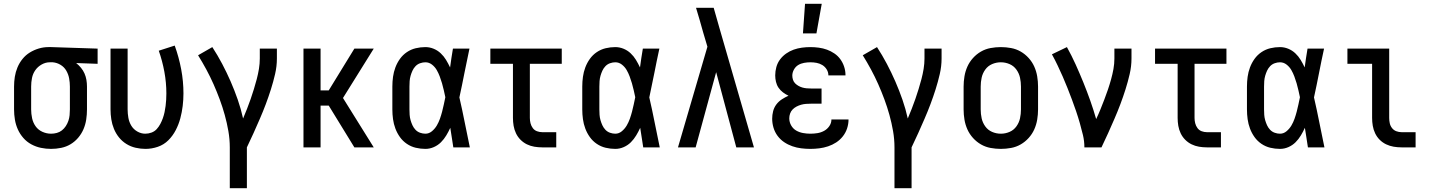

<svg xmlns="http://www.w3.org/2000/svg" viewBox="-20 -776 7540 1011"><path d="M249 8Q222 8 195.5 2.5Q169 -3 145 -16Q121 -29 103 -49.5Q85 -70 74 -94.5Q63 -119 58.5 -146Q54 -173 54 -200V-320Q54 -346 58 -371.5Q62 -397 72 -421Q82 -445 98.5 -465.5Q115 -486 137 -499.5Q159 -513 184 -520.5Q209 -528 235 -528H250L494 -520V-440L381 -444Q395 -433 406.5 -419Q418 -405 425 -389Q432 -373 435 -355.5Q438 -338 438 -320V-200Q438 -173 434 -146.5Q430 -120 419.5 -95.5Q409 -71 391.5 -50.5Q374 -30 351.5 -16.5Q329 -3 302.5 2.5Q276 8 249 8ZM249 -72Q264 -72 279 -76Q294 -80 306 -89.5Q318 -99 326.5 -112Q335 -125 340 -139.5Q345 -154 346.5 -169.5Q348 -185 348 -200V-320Q348 -342 344 -363.5Q340 -385 329 -404Q318 -423 299 -434.5Q280 -446 258 -448H242Q220 -448 199.5 -436.5Q179 -425 166 -406.5Q153 -388 148.5 -365.5Q144 -343 144 -320V-200Q144 -177 149 -153.5Q154 -130 167.5 -111Q181 -92 203 -82Q225 -72 249 -72Z M746 8Q720 8 694 2Q668 -4 645.5 -18Q623 -32 606.5 -52.5Q590 -73 580 -97.5Q570 -122 566 -148Q562 -174 562 -200V-520H652V-200Q652 -178 656 -155.5Q660 -133 671.5 -114Q683 -95 703 -83.5Q723 -72 745 -72Q762 -72 778 -78Q794 -84 805 -96Q816 -108 824 -123Q832 -138 837.5 -153.5Q843 -169 846.5 -185.5Q850 -202 852 -218Q854 -234 855 -250.5Q856 -267 856 -284Q856 -341 845.5 -398Q835 -455 816 -509L900 -536Q922 -475 934 -411.5Q946 -348 946 -284Q946 -251 942 -218Q938 -185 929.5 -153Q921 -121 905.5 -91Q890 -61 866.5 -37.5Q843 -14 811 -3Q779 8 746 8Z M1190 215V0Q1190 -43 1182.5 -86Q1175 -129 1163.5 -170.5Q1152 -212 1137 -252.5Q1122 -293 1104.5 -332.5Q1087 -372 1066.5 -410Q1046 -448 1023 -485L1098 -528Q1126 -485 1150 -439.5Q1174 -394 1194.5 -347Q1215 -300 1232 -251Q1249 -202 1260 -152Q1271 -178 1281 -203.5Q1291 -229 1300 -255Q1309 -281 1317 -307Q1325 -333 1332 -359.5Q1339 -386 1343.5 -413.5Q1348 -441 1348 -468V-520H1438V-468Q1438 -427 1428.5 -386Q1419 -345 1406.5 -305.5Q1394 -266 1379.5 -227.5Q1365 -189 1348.5 -151Q1332 -113 1315 -75Q1298 -37 1280 0V215Z M1578 0V-520H1668V-300H1711L1846 -520H1948L1786 -260L1948 0H1846L1711 -220H1668V0Z M2220 8Q2194 8 2169 2Q2144 -4 2122.5 -18.5Q2101 -33 2086 -54Q2071 -75 2062 -99Q2053 -123 2049.5 -148.5Q2046 -174 2046 -200V-320Q2046 -346 2049.5 -371.5Q2053 -397 2062 -421Q2071 -445 2086 -466Q2101 -487 2122.5 -501.5Q2144 -516 2169 -522Q2194 -528 2220 -528Q2242 -528 2263 -519.5Q2284 -511 2300.5 -495.5Q2317 -480 2328.5 -461Q2340 -442 2350 -421Q2353 -446 2357 -470.5Q2361 -495 2365 -520H2452Q2438 -456 2425.5 -391.5Q2413 -327 2399 -263Q2414 -198 2427 -132Q2440 -66 2454 0H2367Q2363 -26 2359 -52Q2355 -78 2351 -103Q2342 -83 2330 -63Q2318 -43 2302 -27Q2286 -11 2264.5 -1.5Q2243 8 2220 8ZM2220 -72Q2239 -72 2254.5 -85Q2270 -98 2280 -115Q2290 -132 2296.5 -150.5Q2303 -169 2308 -188Q2313 -207 2317 -226Q2321 -245 2325 -264Q2321 -282 2317 -300.5Q2313 -319 2307.5 -337.5Q2302 -356 2295.5 -373.5Q2289 -391 2279.5 -407.5Q2270 -424 2254.5 -436Q2239 -448 2220 -448Q2206 -448 2192 -443Q2178 -438 2168 -427.5Q2158 -417 2152 -404Q2146 -391 2142 -377Q2138 -363 2137 -348.5Q2136 -334 2136 -320V-200Q2136 -186 2137 -171.5Q2138 -157 2142 -143Q2146 -129 2152 -116Q2158 -103 2168 -92.5Q2178 -82 2192 -77Q2206 -72 2220 -72Z M2835 0Q2814 0 2793.5 -3.5Q2773 -7 2754.5 -16Q2736 -25 2721 -40Q2706 -55 2697 -74Q2688 -93 2684.5 -113.5Q2681 -134 2681 -155V-440H2562V-520H2938V-440H2770V-155Q2770 -141 2773.5 -127Q2777 -113 2785.5 -101.5Q2794 -90 2807.5 -85Q2821 -80 2835 -80H2909V0Z M3220 8Q3194 8 3169 2Q3144 -4 3122.5 -18.5Q3101 -33 3086 -54Q3071 -75 3062 -99Q3053 -123 3049.5 -148.5Q3046 -174 3046 -200V-320Q3046 -346 3049.5 -371.5Q3053 -397 3062 -421Q3071 -445 3086 -466Q3101 -487 3122.5 -501.5Q3144 -516 3169 -522Q3194 -528 3220 -528Q3242 -528 3263 -519.5Q3284 -511 3300.5 -495.5Q3317 -480 3328.5 -461Q3340 -442 3350 -421Q3353 -446 3357 -470.5Q3361 -495 3365 -520H3452Q3438 -456 3425.5 -391.5Q3413 -327 3399 -263Q3414 -198 3427 -132Q3440 -66 3454 0H3367Q3363 -26 3359 -52Q3355 -78 3351 -103Q3342 -83 3330 -63Q3318 -43 3302 -27Q3286 -11 3264.5 -1.5Q3243 8 3220 8ZM3220 -72Q3239 -72 3254.5 -85Q3270 -98 3280 -115Q3290 -132 3296.5 -150.5Q3303 -169 3308 -188Q3313 -207 3317 -226Q3321 -245 3325 -264Q3321 -282 3317 -300.5Q3313 -319 3307.5 -337.5Q3302 -356 3295.5 -373.5Q3289 -391 3279.5 -407.5Q3270 -424 3254.5 -436Q3239 -448 3220 -448Q3206 -448 3192 -443Q3178 -438 3168 -427.5Q3158 -417 3152 -404Q3146 -391 3142 -377Q3138 -363 3137 -348.5Q3136 -334 3136 -320V-200Q3136 -186 3137 -171.5Q3138 -157 3142 -143Q3146 -129 3152 -116Q3158 -103 3168 -92.5Q3178 -82 3192 -77Q3206 -72 3220 -72Z M3550 0 3705 -530 3683 -604Q3674 -637 3664.5 -669.5Q3655 -702 3645 -735H3738L3769 -626L3950 0H3857L3751 -396L3643 0Z M4247 8Q4223 8 4199 5Q4175 2 4152 -6Q4129 -14 4109 -27.5Q4089 -41 4074.5 -60.5Q4060 -80 4053 -103.5Q4046 -127 4046 -151Q4046 -171 4051 -190.5Q4056 -210 4068 -226Q4080 -242 4097 -253Q4114 -264 4132 -272Q4117 -279 4103 -289.5Q4089 -300 4079.5 -314Q4070 -328 4066 -345Q4062 -362 4062 -379Q4062 -401 4068 -423Q4074 -445 4087.5 -463Q4101 -481 4119.5 -494Q4138 -507 4159 -514.5Q4180 -522 4202.5 -525Q4225 -528 4247 -528Q4269 -528 4291.5 -525Q4314 -522 4334.5 -514.5Q4355 -507 4373.5 -494.5Q4392 -482 4405 -464Q4418 -446 4425 -424.5Q4432 -403 4432 -381V-379H4342Q4342 -396 4333 -410.5Q4324 -425 4310 -433.5Q4296 -442 4280 -445Q4264 -448 4247 -448Q4231 -448 4214 -445Q4197 -442 4183 -433.5Q4169 -425 4160.5 -409.5Q4152 -394 4152 -378Q4152 -367 4155.5 -356Q4159 -345 4167 -337Q4175 -329 4185 -323.5Q4195 -318 4205.5 -315Q4216 -312 4227.5 -311Q4239 -310 4250 -310H4306V-230H4250Q4237 -230 4224 -229Q4211 -228 4198.5 -224.5Q4186 -221 4174.5 -215Q4163 -209 4154 -200Q4145 -191 4140.5 -178.5Q4136 -166 4136 -153Q4136 -133 4146 -115.5Q4156 -98 4172.5 -88.5Q4189 -79 4208.5 -75.5Q4228 -72 4247 -72Q4266 -72 4284.5 -75Q4303 -78 4319.5 -87Q4336 -96 4347 -112Q4358 -128 4358 -147H4448V-146Q4448 -123 4440.5 -100Q4433 -77 4418 -58Q4403 -39 4383 -26Q4363 -13 4340.5 -5.5Q4318 2 4294.5 5Q4271 8 4247 8ZM4208 -600 4219 -756H4307L4279 -600Z M4690 215V0Q4690 -43 4682.5 -86Q4675 -129 4663.5 -170.5Q4652 -212 4637 -252.5Q4622 -293 4604.5 -332.5Q4587 -372 4566.5 -410Q4546 -448 4523 -485L4598 -528Q4626 -485 4650 -439.5Q4674 -394 4694.5 -347Q4715 -300 4732 -251Q4749 -202 4760 -152Q4771 -178 4781 -203.5Q4791 -229 4800 -255Q4809 -281 4817 -307Q4825 -333 4832 -359.5Q4839 -386 4843.5 -413.5Q4848 -441 4848 -468V-520H4938V-468Q4938 -427 4928.5 -386Q4919 -345 4906.5 -305.5Q4894 -266 4879.5 -227.5Q4865 -189 4848.5 -151Q4832 -113 4815 -75Q4798 -37 4780 0V215Z M5250 8Q5223 8 5196 3Q5169 -2 5145.5 -15.5Q5122 -29 5103.5 -49.5Q5085 -70 5074 -94.5Q5063 -119 5058.5 -146Q5054 -173 5054 -200V-320Q5054 -347 5058.5 -374Q5063 -401 5074 -425.5Q5085 -450 5103.5 -470.5Q5122 -491 5145.5 -504.5Q5169 -518 5196 -523Q5223 -528 5250 -528Q5277 -528 5304 -523Q5331 -518 5354.5 -504.5Q5378 -491 5396.5 -470.5Q5415 -450 5426 -425.5Q5437 -401 5441.5 -374Q5446 -347 5446 -320V-200Q5446 -173 5441.5 -146Q5437 -119 5426 -94.5Q5415 -70 5396.5 -49.5Q5378 -29 5354.5 -15.5Q5331 -2 5304 3Q5277 8 5250 8ZM5250 -72Q5274 -72 5296 -81.5Q5318 -91 5332 -110.5Q5346 -130 5351 -153Q5356 -176 5356 -200V-320Q5356 -344 5351 -367Q5346 -390 5332 -409.5Q5318 -429 5296 -438.5Q5274 -448 5250 -448Q5226 -448 5204 -438.5Q5182 -429 5168 -409.5Q5154 -390 5149 -367Q5144 -344 5144 -320V-200Q5144 -176 5149 -153Q5154 -130 5168 -110.5Q5182 -91 5204 -81.5Q5226 -72 5250 -72Z M5690 0Q5690 -33 5682.5 -64.5Q5675 -96 5666 -127.5Q5657 -159 5646.5 -190Q5636 -221 5624.5 -251.5Q5613 -282 5601 -312.5Q5589 -343 5576 -372.5Q5563 -402 5549 -431.5Q5535 -461 5519 -490L5598 -528Q5623 -483 5644 -436.5Q5665 -390 5684.5 -342Q5704 -294 5721 -246Q5738 -198 5752 -149Q5764 -174 5774.5 -200Q5785 -226 5795 -252Q5805 -278 5814 -304.5Q5823 -331 5830.5 -358Q5838 -385 5843 -412.5Q5848 -440 5848 -468V-520H5938V-468Q5938 -427 5928.5 -386Q5919 -345 5906.5 -305.5Q5894 -266 5879.5 -227.5Q5865 -189 5848.5 -151Q5832 -113 5815 -75Q5798 -37 5780 0Z M6335 0Q6314 0 6293.5 -3.5Q6273 -7 6254.5 -16Q6236 -25 6221 -40Q6206 -55 6197 -74Q6188 -93 6184.5 -113.5Q6181 -134 6181 -155V-440H6062V-520H6438V-440H6270V-155Q6270 -141 6273.5 -127Q6277 -113 6285.5 -101.5Q6294 -90 6307.5 -85Q6321 -80 6335 -80H6409V0Z M6720 8Q6694 8 6669 2Q6644 -4 6622.5 -18.5Q6601 -33 6586 -54Q6571 -75 6562 -99Q6553 -123 6549.5 -148.5Q6546 -174 6546 -200V-320Q6546 -346 6549.5 -371.5Q6553 -397 6562 -421Q6571 -445 6586 -466Q6601 -487 6622.5 -501.5Q6644 -516 6669 -522Q6694 -528 6720 -528Q6742 -528 6763 -519.5Q6784 -511 6800.5 -495.5Q6817 -480 6828.5 -461Q6840 -442 6850 -421Q6853 -446 6857 -470.5Q6861 -495 6865 -520H6952Q6938 -456 6925.5 -391.5Q6913 -327 6899 -263Q6914 -198 6927 -132Q6940 -66 6954 0H6867Q6863 -26 6859 -52Q6855 -78 6851 -103Q6842 -83 6830 -63Q6818 -43 6802 -27Q6786 -11 6764.5 -1.5Q6743 8 6720 8ZM6720 -72Q6739 -72 6754.5 -85Q6770 -98 6780 -115Q6790 -132 6796.5 -150.5Q6803 -169 6808 -188Q6813 -207 6817 -226Q6821 -245 6825 -264Q6821 -282 6817 -300.5Q6813 -319 6807.5 -337.5Q6802 -356 6795.5 -373.5Q6789 -391 6779.5 -407.5Q6770 -424 6754.5 -436Q6739 -448 6720 -448Q6706 -448 6692 -443Q6678 -438 6668 -427.5Q6658 -417 6652 -404Q6646 -391 6642 -377Q6638 -363 6637 -348.5Q6636 -334 6636 -320V-200Q6636 -186 6637 -171.5Q6638 -157 6642 -143Q6646 -129 6652 -116Q6658 -103 6668 -92.5Q6678 -82 6692 -77Q6706 -72 6720 -72Z M7360 0Q7339 0 7318.5 -3.5Q7298 -7 7279 -16Q7260 -25 7245 -40Q7230 -55 7221 -74Q7212 -93 7208.5 -113.5Q7205 -134 7205 -155V-440H7075V-520H7295V-155Q7295 -141 7298 -127Q7301 -113 7310 -101.5Q7319 -90 7332.5 -85Q7346 -80 7360 -80H7434V0Z"/></svg>

Font: Iosevka SS10 Medium
Style: Regular
Weight: 500
Monospace: yes
Designer: Belleve Invis
Foundry: Belleve Invis
Version: Version 28.0.6; ttfautohint (v1.8.4)